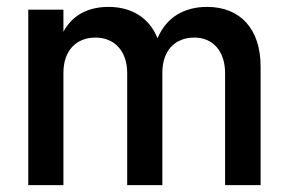

<svg xmlns="http://www.w3.org/2000/svg" viewBox="-20 -537 834 557"><path d="M633 -325V0H736V-344C736 -453 677 -517 581 -517C518 -517 464 -490 437 -426C414 -484 363 -517 295 -517C238 -517 191 -495 164 -445V-509H62V0H164V-326C164 -390 201 -428 257 -428C312 -428 349 -389 349 -325V0H451V-326C451 -390 487 -428 544 -428C597 -428 633 -389 633 -325Z"/></svg>

Font: Vanilla Cream DemiBold
Style: Regular
Weight: 600
Designer: Jeremy Tribby, Jinavaṁso
Foundry: Tribby Type
Version: Version 1.422;Glyphs 3.1.2 (3151)